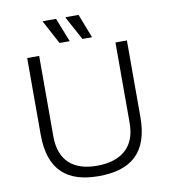

<svg xmlns="http://www.w3.org/2000/svg" viewBox="-94 -949 926 1041"><g transform="rotate(-10 369.0 -428.0)"><path d="M407 -736H460L409 -868H338L337 -865ZM281 -736H337L285 -868H213L212 -865ZM366 12C540 12 643 -65 643 -264V-686H580V-242C580 -110 499 -45 366 -45C236 -45 160 -110 160 -242V-686H94V-264C94 -65 196 12 366 12Z"/></g></svg>

Font: Archivo ExtraLight
Style: Regular
Weight: 200
Designer: Hector Gatti
Foundry: Omnibus-Type
Version: Version 2.001